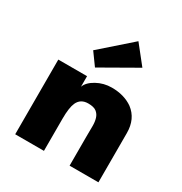

<svg xmlns="http://www.w3.org/2000/svg" viewBox="-160 -795 866 914"><g transform="rotate(30 273.0 -338.5)"><path d="M509.5 0H351V-161.5L351.5 -219.5Q351.5 -241.5 346 -259.8Q340.5 -278 326 -289.5Q311.5 -301 280.5 -301Q238.5 -301 222.5 -265.5Q210 -237.5 210 -177V0H52V-410.5H210V-352.5Q220.5 -381 258.2 -401.8Q296 -422.5 340 -422.5Q408 -422.5 455 -389.5Q509.5 -348.5 509.5 -270.5ZM222 -465 173.5 -532 338.5 -677 418 -577Z"/></g></svg>

Font: Lucymar Sans ExtraBold
Style: Regular
Weight: 800
Foundry: The League of Moveable Type (original font) / Main changes by Cristiano Sobral with portions from Mirco Monsees
Version: Version 2.001;August 30, 2020;FontCreator 13.0.0.2681 64-bit